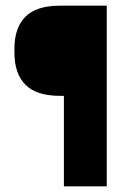

<svg xmlns="http://www.w3.org/2000/svg" viewBox="-20 -659 456 679"><path d="M193 -320Q108.5 -320 69.8 -359.5Q31 -399 31 -472.5V-487Q31 -560.5 69.8 -599.8Q108.5 -639 193.5 -639H242L242.5 -320ZM357.5 0H206V-639H357.5Z"/></svg>

Font: Anek Gujarati Medium
Style: Bold
Weight: 700
Version: Version 1.003